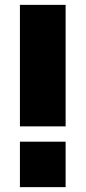

<svg xmlns="http://www.w3.org/2000/svg" viewBox="-20 -739 352 790"><path d="M62 -156H250V31H62ZM250 -219H62V-719H250Z"/></svg>

Font: CostaRica
Style: Normal
Weight: 900
Version: Version 1.3